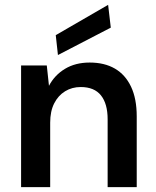

<svg xmlns="http://www.w3.org/2000/svg" viewBox="-20 -772 643 792"><path d="M67 0V-502H173L182 -418Q205 -462 248 -488Q291 -514 350 -514Q411 -514 454 -489Q497 -464 520.5 -414.5Q544 -365 544 -292V0H424V-280Q424 -344 396.5 -378.5Q369 -413 313 -413Q277 -413 248.5 -395.5Q220 -378 203.5 -345.5Q187 -313 187 -266V0ZM219 -545 210 -627 426 -752 437 -658Z"/></svg>

Font: DM Sans 16pt SemiBold
Style: Regular
Weight: 600
Version: Version 4.004;gftools[0.9.30]